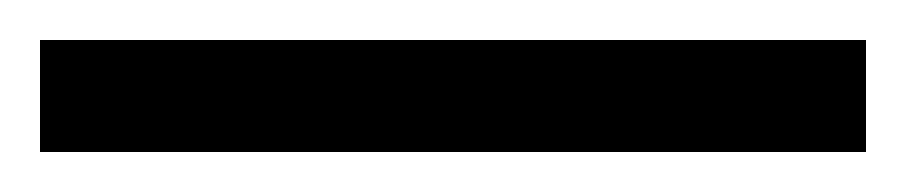

<svg xmlns="http://www.w3.org/2000/svg" viewBox="-24 63 453 96"><path d="M-4 83H409V139H-4Z"/></svg>

Font: Noto Serif NarrowLight
Style: Regular
Weight: 300
Width: 4
Designer: Monotype Design Team
Foundry: Monotype Imaging Inc.
Version: Version 1.001